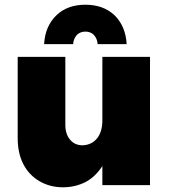

<svg xmlns="http://www.w3.org/2000/svg" viewBox="-20 -785 737 814"><path d="M616 -544H414V-275C414 -244 407 -218 392 -199C377 -180 356 -170 330 -169C308 -169 290 -177 277 -193C264 -208 257 -229 257 -256V-544H55V-199C55 -157 63 -120 79 -89C95 -58 118 -34 147 -17C176 0 209 9 247 9C283 9 315 1 344 -14C372 -29 395 -52 414 -81V0H616ZM167 -598H290C291 -614 297 -627 306 -637C315 -646 327 -651 342 -651C357 -651 369 -646 378 -637C387 -627 393 -614 394 -598H517C514 -649 497 -689 466 -720C434 -750 393 -765 342 -765C291 -765 250 -750 219 -720C187 -689 170 -649 167 -598Z"/></svg>

Font: Argentum Sans ExtraBold
Style: Regular
Weight: 800
Designer: Julieta Ulanovsky
Foundry: Julieta Ulanovsky
Version: Version 5.001;February 15, 2019;FontCreator 11.5.0.2425 64-b